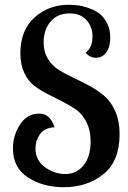

<svg xmlns="http://www.w3.org/2000/svg" viewBox="-20 -769 533 801"><path d="M34 -149Q34 -204 63.5 -249.5Q93 -295 143 -295Q166 -295 181 -282.5Q196 -270 208 -238Q165 -236 146.5 -209Q128 -182 128 -150Q128 -100 167.5 -71.5Q207 -43 252 -43Q299 -43 328.5 -79Q358 -115 358 -179Q358 -224 342 -257Q326 -290 300 -310Q274 -328 243 -344L180 -376Q148 -392 122.5 -411.5Q97 -431 81 -465.5Q65 -500 65 -547Q65 -643 124 -696Q183 -749 266 -749Q284 -749 302.5 -747Q321 -745 347 -736.5Q373 -728 392.5 -714Q412 -700 426 -673.5Q440 -647 440 -612Q440 -573 423.5 -550.5Q407 -528 380 -528Q356 -528 337 -549Q366 -570 366 -618Q366 -656 341.5 -684.5Q317 -713 270 -713Q219 -713 190.5 -678.5Q162 -644 162 -592Q162 -553 179.5 -524Q197 -495 225 -477.5Q253 -460 286.5 -444.5Q320 -429 354 -410.5Q388 -392 416 -368Q444 -344 461.5 -303.5Q479 -263 479 -209Q479 -97 411.5 -42.5Q344 12 246 12Q160 12 97 -28.5Q34 -69 34 -149Z"/></svg>

Font: Lobster Two
Style: Regular
Weight: 400
Designer: Pablo Impallari
Foundry: Pablo Impallari. www.impallari.com
Version: Version 1.006